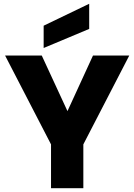

<svg xmlns="http://www.w3.org/2000/svg" viewBox="-20 -996 711 1016"><path d="M7 -702H201L337 -408L472 -702H664L421 -232V0H250V-232ZM452 -976V-843L211 -742V-860Z"/></svg>

Font: Poppins
Style: Bold
Weight: 700
Designer: Ninad Kale (Devanagari), Jonny Pinhorn (Latin)
Version: Version 5.002